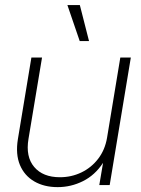

<svg xmlns="http://www.w3.org/2000/svg" viewBox="-20 -748 570 776"><path d="M212.9 8.3Q158.2 8.3 118.4 -14.9Q78.6 -38.1 60.5 -81.3Q42.5 -124.5 52.2 -185.1L106.9 -515.6H149.9L95.2 -187Q83 -114.7 118.2 -73.2Q153.3 -31.7 222.2 -31.7Q268.6 -31.7 308.8 -51Q349.1 -70.3 376.7 -106.2Q404.3 -142.1 412.6 -190.9L466.3 -515.6H508.8L423.3 0H381.3L396.5 -89.8Q363.8 -40 315.4 -15.9Q267.1 8.3 212.9 8.3ZM302.2 -582 252.4 -727.5H302.7L339.8 -582Z"/></svg>

Font: Inter Display ExtraLight
Style: Italic
Weight: 200
Italic angle: -9.39999°
Designer: Rasmus Andersson
Foundry: rsms
Version: Version 4.000;git-a52131595